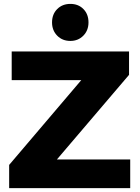

<svg xmlns="http://www.w3.org/2000/svg" viewBox="-20 -965 716 985"><path d="M40 -701H642V-581L272 -147H648V0H27V-119L397 -554H40ZM434 -850Q434 -809 407.5 -782Q381 -755 341 -755Q300 -755 273.5 -782Q247 -809 247 -850Q247 -892 273.5 -918.5Q300 -945 341 -945Q382 -945 408 -918.5Q434 -892 434 -850Z"/></svg>

Font: Montserrat arm2
Style: Bold
Weight: 700
Designer: Julieta Ulanovsky
Foundry: Julieta Ulanovsky
Version: Version 6.000